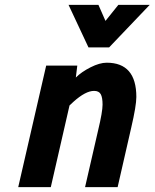

<svg xmlns="http://www.w3.org/2000/svg" viewBox="-20 -770 636 790"><path d="M419 -512Q541 -512 541 -371Q541 -335 520 -245L464 0H330L384 -235Q402 -310 402 -339.5Q402 -369 394.5 -382.5Q387 -396 367 -396Q332 -396 282 -351L266 -336L189 0H55L170 -500H298L292 -451Q315 -474 352.5 -493Q390 -512 419 -512ZM429 -575H344L262 -750H385L414 -684L467 -750H596Z"/></svg>

Font: Titillium Web
Style: Bold Italic
Weight: 700
Italic angle: -13°
Version: Version 1.001;PS 57.000;hotconv 1.0.70;makeotf.lib2.5.55311